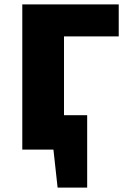

<svg xmlns="http://www.w3.org/2000/svg" viewBox="-20 -678 576 870"><path d="M230 0V-156H375L292 0ZM241 172 205 -156H375V172ZM81 0V-658H270V0ZM177 -513V-658H518V-513Z"/></svg>

Font: Ysabeau Office Black
Style: Regular
Weight: 900
Designer: Christian Thalmann (Catharsis Fonts)
Version: Version 2.001;gftools[0.9.30]; featfreeze: tnum,lnum,ss02